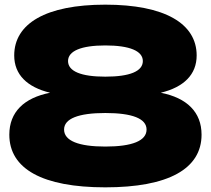

<svg xmlns="http://www.w3.org/2000/svg" viewBox="-20 -787 905 824"><path d="M432 -767C177 -767 41 -686 41 -549C41 -467 96 -413 195 -389C83 -367 20 -306 20 -209C20 -62 163 17 432 17C702 17 845 -62 845 -209C845 -306 782 -367 670 -389C769 -413 824 -467 824 -549C824 -686 687 -767 432 -767ZM432 -158C317 -158 255 -183 255 -231C255 -278 317 -302 432 -302C548 -302 609 -278 609 -231C609 -183 548 -158 432 -158ZM432 -458C328 -458 272 -481 272 -525C272 -568 328 -592 432 -592C537 -592 593 -568 593 -525C593 -481 537 -458 432 -458Z"/></svg>

Font: Bounded ExtBd
Style: Regular
Weight: 800
Designer: Vlad Churkin
Version: Version 3.0